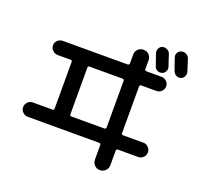

<svg xmlns="http://www.w3.org/2000/svg" viewBox="-150 -1009 1300 1244"><g transform="rotate(20 500.0 -387.5)"><path d="M824.2 -795.9Q828.1 -782.2 836.9 -756.3Q845.7 -730.5 850.6 -715.8Q855.5 -700.2 847.7 -684.6Q839.8 -668.9 823.2 -664.1Q807.6 -659.2 792 -667Q776.4 -674.8 771.5 -692.4Q768.6 -701.2 744.1 -771.5Q739.3 -787.1 746.6 -802.7Q753.9 -818.4 770 -823.2Q786.1 -828.1 802.2 -819.8Q818.4 -811.5 824.2 -795.9ZM950.2 -809.6Q955.1 -796.9 976.6 -727.5Q981.4 -710.9 973.1 -694.8Q964.8 -678.7 949.2 -674.8Q932.6 -669.9 917 -679.2Q901.4 -688.5 896.5 -705.1Q892.6 -717.8 882.3 -745.1Q872.1 -772.5 868.2 -786.1Q862.3 -801.8 870.1 -817.4Q877.9 -833 895 -837.9Q912.1 -842.8 928.2 -834.5Q944.3 -826.2 950.2 -809.6ZM358.4 -531.2V-209Q358.4 -198.2 369.1 -198.2H595.7Q607.4 -198.2 608.4 -209V-531.2Q608.4 -542 595.7 -542H369.1Q358.4 -542 358.4 -531.2ZM103.5 -99.6Q84 -99.6 69.3 -114.3Q54.7 -128.9 54.7 -148.9Q54.7 -168.9 69.3 -183.6Q84 -198.2 103.5 -198.2H239.3Q250 -198.2 250 -209V-531.2Q250 -542 239.3 -542H149.4Q129.9 -542 114.7 -556.6Q99.6 -571.3 99.6 -591.3Q99.6 -611.3 114.3 -625.5Q128.9 -639.6 149.4 -639.6H595.7Q607.4 -639.6 608.4 -651.4V-710.9Q608.4 -734.4 623.5 -749.5Q638.7 -764.6 661.1 -764.6Q684.6 -764.6 699.7 -749.5Q714.8 -734.4 714.8 -710.9V-651.4Q714.8 -640.6 725.6 -639.6H831.1Q850.6 -639.6 865.2 -625.5Q879.9 -611.3 879.9 -591.3Q879.9 -571.3 865.2 -556.6Q850.6 -542 831.1 -542H725.6Q714.8 -542 714.8 -531.2V-209Q714.8 -198.2 725.6 -198.2H866.2Q885.7 -198.2 900.4 -183.6Q915 -168.9 915 -148.9Q915 -128.9 900.4 -114.3Q885.7 -99.6 866.2 -99.6H725.6Q714.8 -99.6 714.8 -88.9V10.7Q714.8 34.2 699.2 49.8Q683.6 65.4 661.1 65.4Q638.7 65.4 623.5 49.8Q608.4 34.2 608.4 10.7V-88.9Q608.4 -99.6 595.7 -99.6Z"/></g></svg>

Font: Rounded-X Mgen+ 1mn medium
Style: Regular
Weight: 500
Designer: [Source Han Sans]
Ryoko NISHIZUKA  (kana & ideographs); Paul D. Hunt (Latin, Greek & Cyrillic); Wenlong ZHANG  (bopomofo
Version: Version 1.059.20150602